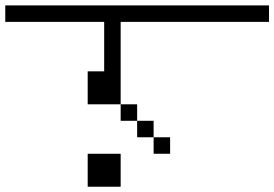

<svg xmlns="http://www.w3.org/2000/svg" viewBox="-20 -708 1040 728"><path d="M1000 -625H437.5V-312.5H312.5V-437.5H375V-625H0V-687.5H1000ZM312.5 -125H437.5V0H312.5ZM437.5 -312.5H500V-250H437.5ZM500 -250H562.5V-187.5H500ZM562.5 -187.5H625V-125H562.5Z"/></svg>

Font: 寒蝉点阵体 16px
Style: Regular
Weight: 400
Designer: Designed by Warren2060
Foundry: ChillType
Version: Version 1.000